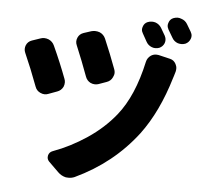

<svg xmlns="http://www.w3.org/2000/svg" viewBox="-61 -924 1121 1062"><g transform="rotate(5 500.0 -393.5)"><path d="M339.8 -660.2Q335 -670.9 335 -681.6Q335 -692.4 339.8 -703.1Q348.6 -723.6 371.1 -731.4L413.1 -745.1Q423.8 -748 433.6 -748Q447.3 -748 460 -743.2Q482.4 -733.4 492.2 -710.9Q527.3 -628.9 557.6 -546.9Q561.5 -537.1 561.5 -527.3Q561.5 -514.6 554.7 -502Q544.9 -480.5 521.5 -472.7L477.5 -457Q467.8 -454.1 459 -454.1Q446.3 -454.1 433.6 -460Q413.1 -470.7 405.3 -493.2Q375 -576.2 339.8 -660.2ZM728.5 -602.5Q733.4 -625 752.9 -638.7Q766.6 -647.5 782.2 -647.5Q788.1 -647.5 794.9 -646.5L860.4 -630.9Q881.8 -626 892.6 -605.5Q899.4 -592.8 899.4 -580.1Q899.4 -572.3 897.5 -563.5Q896.5 -559.6 894 -551.8Q891.6 -543.9 890.1 -538.6Q888.7 -533.2 886.7 -528.3Q829.1 -335 733.4 -207Q599.6 -31.2 391.6 66.4Q376 73.2 358.4 73.2Q350.6 73.2 342.8 72.3Q317.4 66.4 298.8 47.9L243.2 -6.8Q233.4 -17.6 233.4 -30.3Q233.4 -35.2 234.4 -40Q239.3 -58.6 257.8 -65.4Q354.5 -100.6 444.8 -161.1Q535.2 -221.7 598.6 -300.8Q686.5 -410.2 728.5 -602.5ZM59.6 -593.8Q54.7 -604.5 54.7 -615.2Q54.7 -626 58.6 -635.7Q67.4 -657.2 89.8 -665L135.7 -680.7Q146.5 -684.6 157.2 -684.6Q168.9 -684.6 181.6 -679.7Q204.1 -669.9 213.9 -647.5Q255.9 -555.7 288.1 -469.7Q292 -460 292 -450.2Q292 -437.5 287.1 -425.8Q276.4 -404.3 253.9 -396.5L206.1 -378.9Q196.3 -375 186.5 -375Q174.8 -375 162.1 -380.9Q140.6 -390.6 132.8 -413.1Q95.7 -512.7 59.6 -593.8ZM698.2 -757.8Q691.4 -768.6 691.4 -780.3Q691.4 -787.1 694.3 -794.9Q700.2 -814.5 718.8 -822.3Q730.5 -827.1 743.2 -827.1Q752.9 -827.1 762.7 -824.2Q784.2 -816.4 795.9 -796.9Q808.6 -776.4 820.3 -754.9Q826.2 -743.2 826.2 -732.4Q826.2 -723.6 823.2 -714.8Q815.4 -695.3 795.9 -686.5Q785.2 -682.6 774.4 -682.6Q763.7 -682.6 753.9 -686.5Q733.4 -694.3 722.7 -713.9Q710.9 -736.3 698.2 -757.8ZM837.9 -791Q831.1 -802.7 831.1 -814.5Q831.1 -821.3 834 -829.1Q839.8 -848.6 858.4 -856.4Q870.1 -861.3 882.8 -861.3Q892.6 -861.3 902.3 -857.4Q924.8 -850.6 936.5 -831.1Q948.2 -811.5 960.9 -790Q967.8 -778.3 967.8 -766.6Q967.8 -758.8 964.8 -751Q957 -730.5 937.5 -721.7Q926.8 -717.8 915 -717.8Q905.3 -717.8 895.5 -720.7Q874 -728.5 863.3 -748Q849.6 -772.5 837.9 -791Z"/></g></svg>

Font: Gen Jyuu Gothic Heavy
Style: Bold
Weight: 900
Designer: [Source Han Sans]
Ryoko NISHIZUKA  (kana & ideographs); Paul D. Hunt (Latin, Greek & Cyrillic); Wenlong ZHANG  (bopomofo
Version: Version 1.002.20150607